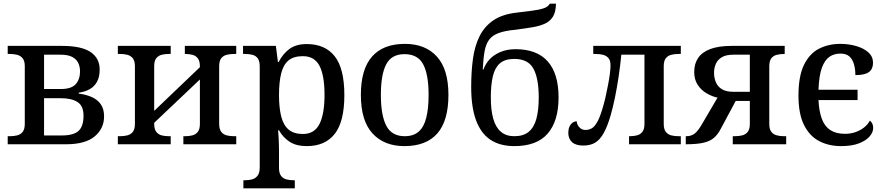

<svg xmlns="http://www.w3.org/2000/svg" viewBox="-20 -786 4816 1046"><path d="M22 0V-44H35Q55 -44 73.5 -48.5Q92 -53 103.5 -67.5Q115 -82 115 -111V-425Q115 -455 103 -469Q91 -483 73 -487.5Q55 -492 35 -492H22V-536H317Q424 -536 473.5 -502.5Q523 -469 523 -407Q523 -367 508.5 -340.5Q494 -314 468.5 -300Q443 -286 409 -281V-276Q450 -271 481.5 -256.5Q513 -242 530 -216.5Q547 -191 547 -152Q547 -86 496 -43Q445 0 339 0ZM316 -48Q380 -48 407.5 -72.5Q435 -97 435 -156Q435 -209 402.5 -230Q370 -251 310 -251H220V-48ZM311 -301Q369 -301 392.5 -327.5Q416 -354 416 -397Q416 -423 406 -443.5Q396 -464 373 -476Q350 -488 311 -488H220V-301Z M622 0V-44H635Q655 -44 673.5 -48.5Q692 -53 703.5 -67.5Q715 -82 715 -111V-424Q715 -454 703.5 -468.5Q692 -483 673.5 -487.5Q655 -492 635 -492H622V-536H910V-492H899Q878 -492 860.5 -487.5Q843 -483 831.5 -469Q820 -455 820 -425V-182L1069 -420V-424Q1069 -454 1057.5 -468.5Q1046 -483 1028 -487.5Q1010 -492 990 -492H987V-536H1267V-492H1254Q1233 -492 1215 -487.5Q1197 -483 1185.5 -469Q1174 -455 1174 -425V-111Q1174 -82 1185.5 -67.5Q1197 -53 1215 -48.5Q1233 -44 1254 -44H1267V0H979V-44H990Q1010 -44 1028 -48.5Q1046 -53 1057.5 -67.5Q1069 -82 1069 -111V-353L820 -117V-111Q820 -82 831.5 -67.5Q843 -53 860.5 -48.5Q878 -44 899 -44H910V0Z M1306 240V196H1315Q1336 196 1354 191Q1372 186 1383.5 171Q1395 156 1395 125V-423Q1395 -454 1384 -468.5Q1373 -483 1355 -487.5Q1337 -492 1316 -492H1304V-536H1483L1494 -448H1498Q1521 -493 1557 -519.5Q1593 -546 1651 -546Q1751 -546 1803.5 -479.5Q1856 -413 1856 -268Q1856 -123 1803.5 -56.5Q1751 10 1652 10Q1594 10 1558 -13.5Q1522 -37 1500 -76H1495Q1497 -58 1498 -36Q1499 -14 1499.5 5.5Q1500 25 1500 38V129Q1500 158 1511.5 172.5Q1523 187 1541 191.5Q1559 196 1580 196H1586V240ZM1630 -56Q1693 -56 1720.5 -110.5Q1748 -165 1748 -269Q1748 -375 1720.5 -427.5Q1693 -480 1630 -480Q1580 -480 1552 -457Q1524 -434 1512 -386.5Q1500 -339 1500 -268Q1500 -199 1512 -151.5Q1524 -104 1552.5 -80Q1581 -56 1630 -56Z M2183 10Q2073 10 2009.5 -59Q1946 -128 1946 -269Q1946 -409 2007 -478Q2068 -547 2186 -547Q2297 -547 2360 -478Q2423 -409 2423 -269Q2423 -128 2362.5 -59Q2302 10 2183 10ZM2185 -44Q2233 -44 2261.5 -69.5Q2290 -95 2302.5 -145.5Q2315 -196 2315 -269Q2315 -380 2285.5 -435.5Q2256 -491 2184 -491Q2113 -491 2084 -435.5Q2055 -380 2055 -269Q2055 -158 2084.5 -101Q2114 -44 2185 -44Z M2782 10Q2704 10 2652 -24.5Q2600 -59 2573.5 -130.5Q2547 -202 2547 -312Q2547 -395 2556.5 -465Q2566 -535 2592.5 -588.5Q2619 -642 2667.5 -675Q2716 -708 2793 -717Q2839 -723 2877 -727.5Q2915 -732 2941 -740.5Q2967 -749 2975 -766H3009Q3008 -722 2993.5 -697Q2979 -672 2951.5 -658.5Q2924 -645 2883 -638Q2842 -631 2789 -624Q2733 -619 2698 -606.5Q2663 -594 2645 -570Q2627 -546 2620 -506.5Q2613 -467 2610 -408H2614Q2625 -439 2648 -463.5Q2671 -488 2707 -503Q2743 -518 2789 -518Q2905 -518 2964 -451.5Q3023 -385 3023 -255Q3023 -127 2964 -58.5Q2905 10 2782 10ZM2782 -44Q2832 -44 2861 -68.5Q2890 -93 2902.5 -140Q2915 -187 2915 -255Q2915 -359 2886 -412Q2857 -465 2782 -465Q2731 -465 2703.5 -441Q2676 -417 2665 -370.5Q2654 -324 2654 -255Q2654 -187 2667 -140Q2680 -93 2708.5 -68.5Q2737 -44 2782 -44Z M3157 7Q3117 7 3096.5 -11.5Q3076 -30 3076 -63Q3076 -81 3082 -95Q3088 -109 3098.5 -117Q3109 -125 3122 -125Q3122 -115 3127.5 -104.5Q3133 -94 3143.5 -86Q3154 -78 3170 -78Q3188 -78 3204 -87Q3220 -96 3236 -125.5Q3252 -155 3269 -218Q3275 -239 3281 -267Q3287 -295 3293 -325.5Q3299 -356 3302.5 -383.5Q3306 -411 3306 -430Q3306 -457 3294.5 -470Q3283 -483 3265 -487.5Q3247 -492 3225 -492H3212V-536H3689V-492H3676Q3655 -492 3637 -487.5Q3619 -483 3607.5 -469Q3596 -455 3596 -425V-111Q3596 -82 3607.5 -67.5Q3619 -53 3637 -48.5Q3655 -44 3676 -44H3689V0H3407V-44H3412Q3432 -44 3450 -48.5Q3468 -53 3479.5 -67.5Q3491 -82 3491 -111V-488H3365Q3359 -427 3350 -367Q3341 -307 3330 -253.5Q3319 -200 3306 -155Q3288 -94 3267.5 -58.5Q3247 -23 3221 -8Q3195 7 3157 7Z M3716 0V-44H3719Q3746 -44 3764 -58Q3782 -72 3801 -104L3889 -254Q3860 -260 3830.5 -277Q3801 -294 3781.5 -323Q3762 -352 3762 -394Q3762 -439 3783.5 -470.5Q3805 -502 3850 -519Q3895 -536 3967 -536H4255V-492H4252Q4229 -492 4210.5 -487Q4192 -482 4181.5 -467.5Q4171 -453 4171 -425V-111Q4171 -84 4181 -69.5Q4191 -55 4209 -49.5Q4227 -44 4250 -44H4263V0H3972V-44H3983Q4005 -44 4023.5 -48.5Q4042 -53 4053.5 -67.5Q4065 -82 4065 -111V-236H3988L3906 -83Q3891 -54 3870 -35.5Q3849 -17 3813 -8.5Q3777 0 3716 0ZM3974 -286H4065V-488H3974Q3936 -488 3913 -474.5Q3890 -461 3880 -438.5Q3870 -416 3870 -390Q3870 -362 3880 -338Q3890 -314 3913 -300Q3936 -286 3974 -286Z M4562 10Q4495 10 4442.5 -17.5Q4390 -45 4360 -105.5Q4330 -166 4330 -265Q4330 -372 4360.5 -433.5Q4391 -495 4442.5 -521Q4494 -547 4558 -547Q4604 -547 4645 -535Q4686 -523 4711 -500.5Q4736 -478 4736 -444Q4736 -421 4726 -406Q4716 -391 4695 -384Q4674 -377 4640 -377Q4640 -409 4632.5 -435.5Q4625 -462 4608 -478Q4591 -494 4558 -494Q4524 -494 4498.5 -476.5Q4473 -459 4457.5 -416.5Q4442 -374 4439 -297H4652V-241H4439Q4442 -179 4457.5 -138Q4473 -97 4504 -77Q4535 -57 4583 -57Q4615 -57 4641.5 -66.5Q4668 -76 4688 -92Q4708 -108 4719 -129Q4727 -123 4732 -113Q4737 -103 4737 -89Q4737 -65 4717.5 -42.5Q4698 -20 4659.5 -5Q4621 10 4562 10Z"/></svg>

Font: ET Text
Style: Regular
Weight: 470
Designer: Monotype Design Team
Foundry: Monotype Imaging Inc.
Version: Version 2.009